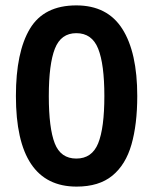

<svg xmlns="http://www.w3.org/2000/svg" viewBox="-20 -774 569 712"><path d="M489 -418Q489 -313 467.5 -238Q446 -163 396.5 -122.5Q347 -82 264 -82Q39 -82 39 -418Q39 -581 91 -667.5Q143 -754 263 -754Q378 -754 433.5 -667Q489 -580 489 -418ZM161 -418Q161 -299 183 -242.5Q205 -186 263 -186Q321 -186 344 -242.5Q367 -299 367 -418Q367 -536 344 -593.5Q321 -651 263 -651Q206 -651 183.5 -593.5Q161 -536 161 -418Z"/></svg>

Font: Noto Sans Telugu UI SemiCondensed SemiBold
Style: Regular
Weight: 600
Width: 4
Designer: Jelle Bosma - Monotype Design Team
Foundry: Monotype Imaging Inc.
Version: Version 2.005; ttfautohint (v1.8.4.7-5d5b)